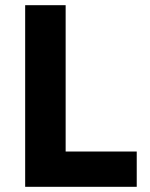

<svg xmlns="http://www.w3.org/2000/svg" viewBox="-20 -720 578 740"><path d="M77 0H507V-136H233V-700H77Z"/></svg>

Font: Fixel Display Bold
Style: Bold
Weight: 700
Designer: AlfaBravo + MacPaw
Foundry: Kyrylo Tkachov, Marchela Mozhyna, Serhii Makarenko, Maria Weinstein, Zakhar Kryvoshyya
Version: Version 1.211